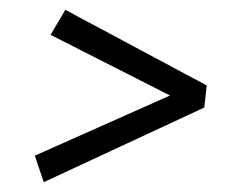

<svg xmlns="http://www.w3.org/2000/svg" viewBox="-20 -435 485 391"><path d="M69 -64 51 -118 343 -248V-232L83 -364L113 -415L401 -261L396 -216Z"/></svg>

Font: Yrsa
Style: Italic
Weight: 400
Italic angle: -7.10001°
Designer: Anna Giedrys (Yrsa+Rasa design), David Brezina (Yrsa art-direction, Rasa art-direction, design)
Foundry: Rosetta Type Foundry
Version: Version 2.004